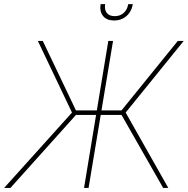

<svg xmlns="http://www.w3.org/2000/svg" viewBox="-32 -930 932 950"><path d="M527.3 -727.5 406.2 0H383.8L503.9 -727.5ZM-11.7 0 324.2 -373 155.3 -727.5H179.7L343.8 -383.8H569.3L847.7 -727.5H877L589.8 -373L800.8 0H775.4L569.3 -361.3H343.8L19.5 0ZM532.2 -828.6Q496.1 -828.6 478 -850.8Q460 -873 465.8 -909.7H488.3Q483.9 -882.3 496.3 -866.2Q508.8 -850.1 535.6 -850.1Q562.5 -850.1 580.3 -866.2Q598.1 -882.3 602.5 -909.7H625Q621.1 -885.3 608.4 -866.9Q595.7 -848.6 576.2 -838.6Q556.6 -828.6 532.2 -828.6Z"/></svg>

Font: Inter Tight Thin
Style: Italic
Weight: 250
Italic angle: -9.39999°
Designer: Rasmus Andersson
Foundry: rsms
Version: Version 3.004